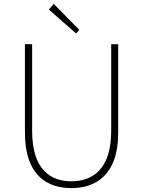

<svg xmlns="http://www.w3.org/2000/svg" viewBox="-20 -953 734 986"><path d="M346 13C464 13 587 -47 587 -272V-726H551V-280C551 -81 453 -22 346 -22C241 -22 145 -81 145 -280V-726H108V-272C108 -47 228 13 346 13ZM371 -781 387 -800 256 -933 231 -904Z"/></svg>

Font: Noto Sans Japanese Thin
Style: Regular
Weight: 100
Designer: Ryoko NISHIZUKA (kana & ideographs); Paul D. Hunt (Latin, Greek & Cyrillic); Wenlong ZHANG (bopomofo); Sandoll Communica
Foundry: Adobe Systems Incorporated
Version: Version 1.000;PS 1;hotconv 1.0.78;makeotf.lib2.5.61930